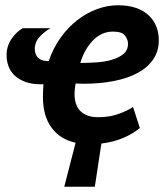

<svg xmlns="http://www.w3.org/2000/svg" viewBox="-20 -534 623 729"><path d="M511 -48Q486 -27 449.5 -11Q413 5 365 11L340 175H224L267 8Q208 -5 175.5 -49.5Q143 -94 143 -166Q143 -178 143.5 -190Q144 -202 145 -214H136Q101 -214 76.5 -223Q52 -232 36 -247Q20 -262 12.5 -282Q5 -302 5 -324Q5 -360 24.5 -387.5Q44 -415 67 -427H172Q150 -415 131.5 -395.5Q113 -376 112 -350Q112 -342 114 -333.5Q116 -325 121.5 -318Q127 -311 137.5 -306.5Q148 -302 165 -302Q182 -352 210.5 -391.5Q239 -431 274 -458Q309 -485 348.5 -499.5Q388 -514 427 -514Q468 -514 497.5 -503.5Q527 -493 546 -474.5Q565 -456 574 -432Q583 -408 583 -381Q583 -340 562 -309Q541 -278 503.5 -257.5Q466 -237 413 -226.5Q360 -216 297 -216Q289 -216 282 -216.5Q275 -217 267 -217Q265 -205 264 -195.5Q263 -186 263 -178Q263 -133 286.5 -111Q310 -89 353 -89Q397 -89 432 -102Q467 -115 485 -128ZM285 -295Q313 -295 344.5 -297Q376 -299 403 -306.5Q430 -314 448 -328.5Q466 -343 466 -368Q466 -383 455 -398.5Q444 -414 409 -414Q365 -414 332.5 -380Q300 -346 285 -295Z"/></svg>

Font: PT Sans
Style: Bold Italic
Weight: 700
Italic angle: -12°
Designer: A.Korolkova, O.Umpeleva, V.Yefimov
Foundry: ParaType Ltd
Version: Version 2.003W OFL